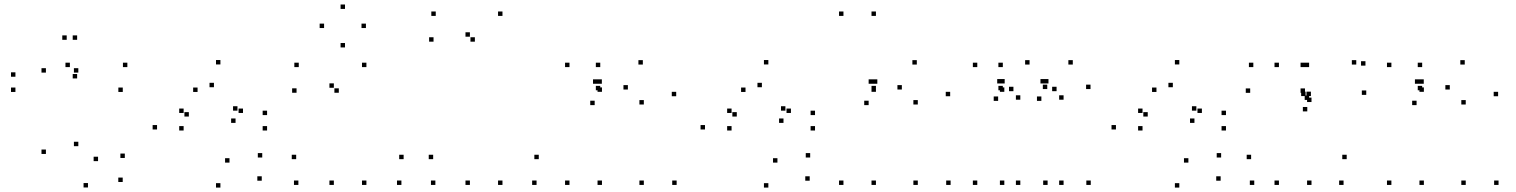

<svg xmlns="http://www.w3.org/2000/svg" viewBox="-20 -827 6860 869"><path d="M187.8 -130.2V-150.2H167.8V-130.2ZM378.2 21.5V1.5H358.2V21.5ZM535.4 -3.3V-23.3H515.4V-3.3ZM544.9 -112V-132H524.9V-112ZM423.8 -97.7V-117.7H403.8V-97.7ZM334.5 -165.4V-185.4H314.5V-165.4ZM334.5 -498.4V-518.4H314.5V-498.4ZM187.8 -498.4V-518.4H167.8V-498.4ZM329.1 -472V-492H309.1V-472ZM329.1 -646.8V-666.8H309.1V-646.8ZM281.9 -646.8V-666.8H261.9V-646.8ZM49.8 -479.7V-499.7H29.8V-479.7ZM49.8 -410.8V-430.8H29.8V-410.8ZM535.7 -410.8V-430.8H515.7V-410.8ZM556.4 -523.3V-543.3H536.4V-523.3ZM296.3 -523.3V-543.3H276.3V-523.3Z M948.3 -432.2V-452.2H928.3V-432.2ZM1054.8 -326.2V-346.2H1034.8V-326.2ZM1046.1 -270.8V-290.8H1026.1V-270.8ZM1079.8 -315.7V-335.7H1059.8V-315.7ZM811.1 -315.7V-335.7H791.1V-315.7ZM811.1 -236.3V-256.3H791.1V-236.3ZM1188.8 -236.3V-256.3H1168.8V-236.3ZM1188.8 -306.1V-326.1H1168.8V-306.1ZM977.6 -535.3V-555.3H957.6V-535.3ZM690.8 -241V-261H670.8V-241ZM977.6 22V2H957.6V22ZM1164.7 -9.1V-29.1H1144.7V-9.1ZM1166.9 -114.1V-134.1H1146.9V-114.1ZM1018.7 -91V-111H998.7V-91ZM834.7 -299.5V-319.5H814.7V-299.5ZM874.2 -410.8V-430.8H854.2V-410.8Z M1322.2 -407.2V-427.2H1302.2V-407.2ZM1513.5 -407.2V-427.2H1493.5V-407.2ZM1491 -429.7V-449.7H1471V-429.7ZM1491 10V-10H1471V10ZM1638.4 10V-10H1618.4V10ZM1638.4 -523.3V-543.3H1618.4V-523.3ZM1332.2 -523.3V-543.3H1312.2V-523.3ZM1796.8 10V-10H1776.8V10ZM1806.8 -106.6V-126.6H1786.8V-106.6ZM1320.5 -106.6V-126.6H1300.5V-106.6ZM1330.5 10V-10H1310.5V10ZM1636.2 -700.1V-720.1H1616.2V-700.1ZM1541.5 -786.6V-806.6H1521.5V-786.6ZM1446.8 -700.1V-720.1H1426.8V-700.1ZM1541.5 -612.3V-632.3H1521.5V-612.3Z M2254.2 -755V-775H2234.2V-755ZM1952.2 -755V-775H1932.2V-755ZM1942.2 -638.4V-658.4H1922.2V-638.4ZM2129.3 -638.4V-658.4H2109.3V-638.4ZM2106.8 -660.9V-680.9H2086.8V-660.9ZM2106.8 10V-10H2086.8V10ZM2254.2 10V-10H2234.2V10ZM2408.5 10V-10H2388.5V10ZM2418.5 -106.6V-126.6H2398.5V-106.6ZM1940.5 -106.6V-126.6H1920.5V-106.6ZM1950.5 10V-10H1930.5V10Z M2696.8 -418.4V-438.4H2676.8V-418.4ZM2696.8 -523.3V-543.3H2676.8V-523.3ZM2557.5 -523.3V-543.3H2537.5V-523.3ZM2557.5 10V-10H2537.5V10ZM2704.5 10V-10H2684.5V10ZM2704.5 -411.4V-431.4H2684.5V-411.4ZM3040.5 -391.4V-411.4H3020.5V-391.4ZM2889.5 -534.8V-554.8H2869.5V-534.8ZM2704 -447.9V-467.9H2684V-447.9ZM2684 -447.9V-467.9H2664V-447.9ZM2671.5 -351.2V-371.2H2651.5V-351.2ZM2821.8 -421.8V-441.8H2801.8V-421.8ZM2894 -354V-374H2874V-354ZM2894 10V-10H2874V10ZM3042.5 10V-10H3022.5V10Z M3428.3 -432.2V-452.2H3408.3V-432.2ZM3534.8 -326.2V-346.2H3514.8V-326.2ZM3526.1 -270.8V-290.8H3506.1V-270.8ZM3559.8 -315.7V-335.7H3539.8V-315.7ZM3291.1 -315.7V-335.7H3271.1V-315.7ZM3291.1 -236.3V-256.3H3271.1V-236.3ZM3668.8 -236.3V-256.3H3648.8V-236.3ZM3668.8 -306.1V-326.1H3648.8V-306.1ZM3457.6 -535.3V-555.3H3437.6V-535.3ZM3170.8 -241V-261H3150.8V-241ZM3457.6 22V2H3437.6V22ZM3644.7 -9.1V-29.1H3624.7V-9.1ZM3646.9 -114.1V-134.1H3626.9V-114.1ZM3498.7 -91V-111H3478.7V-91ZM3314.7 -299.5V-319.5H3294.7V-299.5ZM3354.2 -410.8V-430.8H3334.2V-410.8Z M3944.5 -418.4V-438.4H3924.5V-418.4ZM3944.5 -755V-775H3924.5V-755ZM3797.5 -755V-775H3777.5V-755ZM3797.5 10V-10H3777.5V10ZM3944.5 10V-10H3924.5V10ZM3944.5 -411.4V-431.4H3924.5V-411.4ZM4280.5 -391.4V-411.4H4260.5V-391.4ZM4129.5 -534.8V-554.8H4109.5V-534.8ZM3950.8 -447.9V-467.9H3930.8V-447.9ZM3931.5 -447.9V-467.9H3911.5V-447.9ZM3911.5 -351.2V-371.2H3891.5V-351.2ZM4061.8 -421.8V-441.8H4041.8V-421.8ZM4134 -354V-374H4114V-354ZM4134 10V-10H4114V10ZM4282.5 10V-10H4262.5V10Z M4518.8 -418.4V-438.4H4498.8V-418.4ZM4518.8 -523.3V-543.3H4498.8V-523.3ZM4403.2 -523.3V-543.3H4383.2V-523.3ZM4403.2 10V-10H4383.2V10ZM4525.6 10V-10H4505.6V10ZM4525.6 -411.4V-431.4H4505.6V-411.4ZM4719.9 -423.9V-443.9H4699.9V-423.9ZM4639.8 -534.8V-554.8H4619.8V-534.8ZM4527.2 -449.2V-469.2H4507.2V-449.2ZM4513.4 -449.2V-469.2H4493.4V-449.2ZM4497.6 -370.4V-390.4H4477.6V-370.4ZM4566.8 -414.3V-434.3H4546.8V-414.3ZM4598 -375.7V-395.7H4578V-375.7ZM4598 10V-10H4578V10ZM4721.5 10V-10H4701.5V10ZM4915.7 -423.9V-443.9H4895.7V-423.9ZM4835.5 -534.8V-554.8H4815.5V-534.8ZM4725.4 -449.2V-469.2H4705.4V-449.2ZM4709.2 -449.2V-469.2H4689.2V-449.2ZM4693.3 -370.4V-390.4H4673.3V-370.4ZM4762.1 -414.3V-434.3H4742.1V-414.3ZM4793.8 -375.7V-395.7H4773.8V-375.7ZM4793.8 10V-10H4773.8V10ZM4916.8 10V-10H4896.8V10Z M5288.3 -432.2V-452.2H5268.3V-432.2ZM5394.8 -326.2V-346.2H5374.8V-326.2ZM5386.1 -270.8V-290.8H5366.1V-270.8ZM5419.8 -315.7V-335.7H5399.8V-315.7ZM5151.1 -315.7V-335.7H5131.1V-315.7ZM5151.1 -236.3V-256.3H5131.1V-236.3ZM5528.8 -236.3V-256.3H5508.8V-236.3ZM5528.8 -306.1V-326.1H5508.8V-306.1ZM5317.6 -535.3V-555.3H5297.6V-535.3ZM5030.8 -241V-261H5010.8V-241ZM5317.6 22V2H5297.6V22ZM5504.7 -9.1V-29.1H5484.7V-9.1ZM5506.9 -114.1V-134.1H5486.9V-114.1ZM5358.7 -91V-111H5338.7V-91ZM5174.7 -299.5V-319.5H5154.7V-299.5ZM5214.2 -410.8V-430.8H5194.2V-410.8Z M5768.5 -523.3V-543.3H5748.5V-523.3ZM5768.5 10V-10H5748.5V10ZM5915.9 10V-10H5895.9V10ZM5915.9 -365.2V-385.2H5895.9V-365.2ZM5905.1 -374.7V-394.7H5885.1V-374.7ZM5905.1 -523.3V-543.3H5885.1V-523.3ZM6061 10V-10H6041V10ZM6075.2 -106.6V-126.6H6055.2V-106.6ZM5642.6 -106.6V-126.6H5622.6V-106.6ZM5656.8 10V-10H5636.8V10ZM5886.4 -406.8V-426.8H5866.4V-406.8ZM5886.4 -523.3V-543.3H5866.4V-523.3ZM5652.6 -523.3V-543.3H5632.6V-523.3ZM5638.4 -406.8V-426.8H5618.4V-406.8ZM6160.1 -530V-550H6140.1V-530ZM6118.5 -534.8V-554.8H6098.5V-534.8ZM5913.2 -392.2V-412.2H5893.2V-392.2ZM5889.1 -392.2V-412.2H5869.1V-392.2ZM5896.8 -322.8V-342.8H5876.8V-322.8ZM6163.7 -397.6V-417.6H6143.7V-397.6Z M6416.8 -418.4V-438.4H6396.8V-418.4ZM6416.8 -523.3V-543.3H6396.8V-523.3ZM6277.5 -523.3V-543.3H6257.5V-523.3ZM6277.5 10V-10H6257.5V10ZM6424.5 10V-10H6404.5V10ZM6424.5 -411.4V-431.4H6404.5V-411.4ZM6760.5 -391.4V-411.4H6740.5V-391.4ZM6609.5 -534.8V-554.8H6589.5V-534.8ZM6424 -447.9V-467.9H6404V-447.9ZM6404 -447.9V-467.9H6384V-447.9ZM6391.5 -351.2V-371.2H6371.5V-351.2ZM6541.8 -421.8V-441.8H6521.8V-421.8ZM6614 -354V-374H6594V-354ZM6614 10V-10H6594V10ZM6762.5 10V-10H6742.5V10Z"/></svg>

Font: Monaspace Argon Dots Var
Style: Regular
Weight: 400
Designer: Riley Cran and the Lettermatic Team
Version: Version 1.100 (Monaspace Argon Dots)